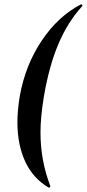

<svg xmlns="http://www.w3.org/2000/svg" viewBox="-20 -745 399 882"><path d="M60 -184Q60 -238 71 -304Q96 -445 171.5 -558Q247 -671 352 -725H353Q356 -725 358 -722Q360 -719 358 -717Q292 -645 249 -544.5Q206 -444 182 -304Q166 -208 166 -137Q166 -7 211 109V110Q211 113 208.5 115.5Q206 118 204 117Q132 75 96 -2.5Q60 -80 60 -184Z"/></svg>

Font: Cormorant Garamond
Style: Bold Italic
Weight: 700
Italic angle: -10°
Designer: Christian Thalmann (Catharsis Fonts)
Foundry: Catharsis Fonts
Version: Version 4.000